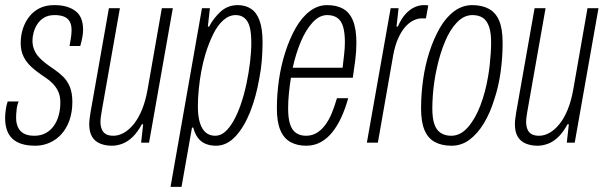

<svg xmlns="http://www.w3.org/2000/svg" viewBox="-28 -558 2372 751"><path d="M111 12Q78 12 55.5 4.5Q33 -3 19 -17Q5 -31 -1.5 -51Q-8 -71 -8 -96Q-8 -110 -5.5 -128.5Q-3 -147 2 -161H45Q39 -148 37 -129.5Q35 -111 35 -98Q35 -75 43 -59Q51 -43 66.5 -35Q82 -27 107 -27Q131 -27 150 -37Q169 -47 182 -65Q195 -83 201.5 -106.5Q208 -130 208 -157Q208 -182 200 -199.5Q192 -217 179 -230.5Q166 -244 150 -254.5Q134 -265 118 -277Q106 -286 94.5 -296.5Q83 -307 73.5 -320.5Q64 -334 58.5 -351Q53 -368 53 -390Q53 -419 61.5 -445.5Q70 -472 86.5 -493Q103 -514 127 -526Q151 -538 184 -538Q213 -538 234 -531.5Q255 -525 269.5 -513Q284 -501 290.5 -483Q297 -465 297 -442Q297 -428 294 -412Q291 -396 286 -378H244Q250 -411 251 -422.5Q252 -434 252 -440Q252 -462 244 -475Q236 -488 221 -493.5Q206 -499 186 -499Q161 -499 144.5 -489Q128 -479 118 -463.5Q108 -448 103.5 -431Q99 -414 99 -400Q99 -378 106.5 -361.5Q114 -345 125.5 -333Q137 -321 150 -311Q167 -298 185.5 -285.5Q204 -273 220 -257Q236 -241 245.5 -217.5Q255 -194 255 -159Q255 -119 243.5 -87Q232 -55 212 -33Q192 -11 165.5 0.5Q139 12 111 12Z M410 12Q384 12 363.5 3.5Q343 -5 332 -23.5Q321 -42 321 -72Q321 -82 322.5 -93.5Q324 -105 326 -118L398 -526H441L370 -124Q368 -112 366.5 -101.5Q365 -91 365 -81Q365 -65 370 -52.5Q375 -40 386 -33.5Q397 -27 416 -27Q436 -27 456.5 -38.5Q477 -50 495.5 -73Q514 -96 528 -130.5Q542 -165 550 -212L605 -526H648L555 0H524L532 -72H527Q510 -41 491 -22.5Q472 -4 451 4Q430 12 410 12Z M639 173 762 -526H793L785 -454H790Q807 -487 835 -512.5Q863 -538 902 -538Q932 -538 954 -523.5Q976 -509 987.5 -477Q999 -445 999 -392Q999 -358 996 -321.5Q993 -285 986 -250Q974 -180 950.5 -120.5Q927 -61 893 -24.5Q859 12 817 12Q794 12 776 4.5Q758 -3 746 -19Q734 -35 728 -59H723L682 173ZM814 -27Q835 -27 853 -43Q871 -59 886.5 -87Q902 -115 914 -150Q927 -188 936 -230.5Q945 -273 950 -314.5Q955 -356 955 -391Q955 -428 949 -451.5Q943 -475 929 -487Q915 -499 894 -499Q868 -499 845.5 -479Q823 -459 806 -424.5Q789 -390 776 -348Q766 -315 759.5 -280Q753 -245 749.5 -209.5Q746 -174 746 -142Q746 -103 754 -77.5Q762 -52 777 -39.5Q792 -27 814 -27Z M1170 12Q1134 12 1108 -2.5Q1082 -17 1068.5 -49Q1055 -81 1055 -134Q1055 -189 1063 -245Q1071 -301 1087 -351Q1104 -405 1128 -447.5Q1152 -490 1183.5 -514Q1215 -538 1251 -538Q1289 -538 1314.5 -523.5Q1340 -509 1353 -476.5Q1366 -444 1366 -390Q1366 -357 1361.5 -322Q1357 -287 1352 -254H1110Q1105 -223 1102 -192.5Q1099 -162 1099 -134Q1099 -96 1106.5 -72.5Q1114 -49 1130 -38Q1146 -27 1169 -27Q1192 -27 1210.5 -38Q1229 -49 1244 -69Q1259 -89 1270 -116Q1281 -143 1290 -174H1334Q1323 -134 1307.5 -100Q1292 -66 1272 -41Q1252 -16 1226.5 -2Q1201 12 1170 12ZM1117 -293H1312Q1315 -319 1318 -344.5Q1321 -370 1321 -393Q1321 -430 1314 -453.5Q1307 -477 1291.5 -488Q1276 -499 1252 -499Q1221 -499 1194.5 -470Q1168 -441 1148.5 -394.5Q1129 -348 1117 -293Z M1407 0 1500 -526H1531L1523 -454H1528Q1542 -486 1559 -504Q1576 -522 1594 -530Q1612 -538 1630 -538Q1635 -538 1639 -538Q1643 -538 1647 -536L1638 -486H1620Q1605 -486 1588 -477.5Q1571 -469 1556 -451.5Q1541 -434 1529 -407Q1517 -380 1510 -342L1450 0Z M1738 12Q1700 12 1673 -2.5Q1646 -17 1632.5 -49Q1619 -81 1619 -134Q1619 -190 1627 -246.5Q1635 -303 1651 -353Q1668 -406 1692 -448Q1716 -490 1748.5 -514Q1781 -538 1819 -538Q1857 -538 1884 -523.5Q1911 -509 1924.5 -477Q1938 -445 1938 -390Q1938 -333 1930 -275.5Q1922 -218 1905 -168Q1889 -116 1864.5 -75.5Q1840 -35 1808.5 -11.5Q1777 12 1738 12ZM1737 -27Q1773 -27 1802 -60Q1831 -93 1851 -145.5Q1871 -198 1881 -258Q1885 -281 1887.5 -304Q1890 -327 1891.5 -349.5Q1893 -372 1893 -392Q1893 -430 1885 -453.5Q1877 -477 1861 -488Q1845 -499 1820 -499Q1787 -499 1759.5 -470.5Q1732 -442 1712.5 -395Q1693 -348 1681 -293Q1675 -267 1671 -239.5Q1667 -212 1665 -185Q1663 -158 1663 -134Q1663 -96 1671 -72.5Q1679 -49 1696 -38Q1713 -27 1737 -27Z M2075 12Q2049 12 2028.5 3.5Q2008 -5 1997 -23.5Q1986 -42 1986 -72Q1986 -82 1987.5 -93.5Q1989 -105 1991 -118L2063 -526H2106L2035 -124Q2033 -112 2031.5 -101.5Q2030 -91 2030 -81Q2030 -65 2035 -52.5Q2040 -40 2051 -33.5Q2062 -27 2081 -27Q2101 -27 2121.5 -38.5Q2142 -50 2160.5 -73Q2179 -96 2193 -130.5Q2207 -165 2215 -212L2270 -526H2313L2220 0H2189L2197 -72H2192Q2175 -41 2156 -22.5Q2137 -4 2116 4Q2095 12 2075 12Z"/></svg>

Font: Archivo ExtraCondensed Thin
Style: Italic
Weight: 250
Width: 2
Italic angle: -10°
Designer: Hector Gatti
Foundry: Omnibus-Type
Version: Version 2.001